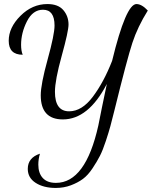

<svg xmlns="http://www.w3.org/2000/svg" viewBox="-20 -740 749 947"><path d="M177 18Q169 45 169 72Q169 114 191 138Q213 162 256 162Q402 162 465 -121Q469 -141 483 -211Q497 -281 507 -326Q416 -151 290 -151Q181 -151 181 -270Q181 -324 215 -447Q249 -570 249 -614Q249 -692 192 -692Q142 -692 113 -635Q84 -578 84 -519Q84 -489 92 -470Q23 -470 23 -539Q23 -604 81 -662Q139 -720 214 -720Q267 -720 292.5 -690Q318 -660 318 -619Q318 -586 284.5 -465Q251 -344 251 -287Q251 -191 321 -191Q384 -191 438 -263Q492 -335 533 -440Q601 -720 653 -720Q679 -720 709 -688Q659 -608 633 -529Q607 -450 544 -194Q532 -146 524.5 -118Q517 -90 502 -44.5Q487 1 473 28.5Q459 56 436.5 90Q414 124 389 142.5Q364 161 329.5 174Q295 187 255 187Q195 187 156 162Q117 137 117 93Q117 38 177 18Z"/></svg>

Font: Dancing Script
Style: Regular
Weight: 400
Designer: Pablo Impallari
Foundry: Pablo Impallari. www.impallari.com
Version: Version 1.002